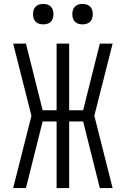

<svg xmlns="http://www.w3.org/2000/svg" viewBox="-20 -957 640 977"><path d="M47 0 140 -368 47 -735H112L197 -396H268V-735H332V-396H403L488 -735H553L460 -368L553 0H488L403 -339H332V0H268V-339H197L112 0ZM400 -833Q389 -833 379 -836Q369 -839 361.5 -846.5Q354 -854 351 -864Q348 -874 348 -885Q348 -896 351 -906Q354 -916 361.5 -923.5Q369 -931 379 -934Q389 -937 400 -937Q411 -937 421 -934Q431 -931 438.5 -923.5Q446 -916 449 -906Q452 -896 452 -885Q452 -874 449 -864Q446 -854 438.5 -846.5Q431 -839 421 -836Q411 -833 400 -833ZM200 -833Q189 -833 179 -836Q169 -839 161.5 -846.5Q154 -854 151 -864Q148 -874 148 -885Q148 -896 151 -906Q154 -916 161.5 -923.5Q169 -931 179 -934Q189 -937 200 -937Q211 -937 221 -934Q231 -931 238.5 -923.5Q246 -916 249 -906Q252 -896 252 -885Q252 -874 249 -864Q246 -854 238.5 -846.5Q231 -839 221 -836Q211 -833 200 -833Z"/></svg>

Font: Iosevka Curly Light Extended
Style: Regular
Weight: 300
Width: 7
Monospace: yes
Designer: Belleve Invis
Foundry: Belleve Invis
Version: Version 11.1.0; ttfautohint (v1.8.3)